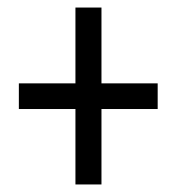

<svg xmlns="http://www.w3.org/2000/svg" viewBox="-20 -608 470 509"><path d="M249 -387V-588H180V-387H30V-319H180V-119H249V-319H398V-387Z"/></svg>

Font: Noto Sans Arabic UI XCn
Style: Regular
Weight: 400
Width: 2
Designer: Monotype Design Team, Nadine Chahine and Nizar Qandah
Foundry: Monotype Imaging Inc.
Version: Version 2.010